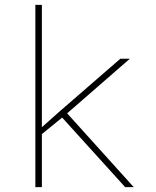

<svg xmlns="http://www.w3.org/2000/svg" viewBox="-20 -770 640 790"><path d="M235.8 -286.1 233.9 -284.7 152.3 -218.3V0H125.5V-750H152.3V-246.6L219.2 -306.2L475.1 -528.3H514.2L256.3 -303.7L530.3 0H495.1Z"/></svg>

Font: TypoPRO Roboto Mono
Style: Regular
Weight: 250
Designer: Google
Version: Version 2.000986; 2015; ttfautohint (v1.3)